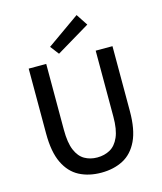

<svg xmlns="http://www.w3.org/2000/svg" viewBox="-131 -998 934 1106"><g transform="rotate(-15 335.5 -445.0)"><path d="M335.4 12.2Q261.7 12.2 205.3 -17.1Q148.9 -46.4 117.2 -112.3Q85.4 -178.2 85.4 -288.1V-675.3H189.9V-281.7Q189.9 -205.1 208.7 -160.6Q227.5 -116.2 260.5 -97.4Q293.5 -78.6 335.4 -78.6Q378.4 -78.6 412.1 -97.4Q445.8 -116.2 465.3 -160.6Q484.9 -205.1 484.9 -281.7V-675.3H585V-288.1Q585 -178.2 553.5 -112.3Q522 -46.4 465.8 -17.1Q409.7 12.2 335.4 12.2ZM276.4 -712.9 236.8 -764.6 431.6 -901.9 477.1 -833Z"/></g></svg>

Font: Akatab SemiBold
Style: Regular
Weight: 600
Designer: SIL Global
Foundry: SIL Global
Version: Version 4.100